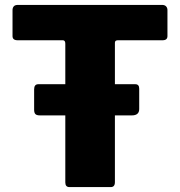

<svg xmlns="http://www.w3.org/2000/svg" viewBox="-20 -762 733 782"><path d="M547 -318Q547 -292 517 -292H143Q129 -292 124 -297.5Q119 -303 119 -315V-398Q119 -419 136 -419H531Q547 -419 547 -401ZM31 -721Q31 -730 36 -736Q41 -742 53 -742H640Q651 -742 656.5 -736Q662 -730 662 -721V-615Q662 -598 642 -598H460Q448 -598 448 -588V-20Q448 0 431 0H263Q246 0 246 -19V-584Q246 -598 236 -598H52Q31 -598 31 -615Z"/></svg>

Font: Libre Franklin Thin ExtraBold
Style: Regular
Weight: 800
Version: Version 3.000